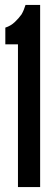

<svg xmlns="http://www.w3.org/2000/svg" viewBox="-20 -755 226 775"><path d="M52.5 0H142V-735H83Q76.5 -713.5 67 -697Q56.5 -682 40 -666.2Q23.5 -650.5 1.5 -643.5V-576H52.5Z"/></svg>

Font: League Gothic SemiCondensed
Style: Regular
Weight: 400
Width: 4
Designer: The League of Moveable Type
Version: Version 1.600; ttfautohint (v1.8.3)